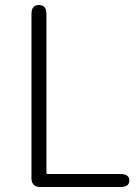

<svg xmlns="http://www.w3.org/2000/svg" viewBox="-20 -749 562 769"><path d="M142 0Q106 0 106 -36V-693Q106 -729 136 -729Q166 -729 166 -693V-57Q166 -52 171 -52H462Q498 -52 498 -26Q498 0 462 0Z"/></svg>

Font: Resource Han Rounded CN Light
Style: Regular
Weight: 300
Designer: Cyano Hao (round all glyphs); Ryoko NISHIZUKA 西塚涼子 (kana, bopomofo & ideographs); Paul D. Hunt (Latin, Greek & Cyrillic)
Foundry: Cyano Hao
Version: 0.990